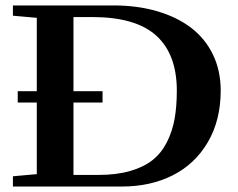

<svg xmlns="http://www.w3.org/2000/svg" viewBox="-20 -683 871 703"><path d="M27.3 0V-37.6L114.7 -45.4V-307.6H44.9V-349.1H114.7V-617.7L27.3 -625.5V-663.1H396Q482.4 -663.1 554.7 -642.1Q627 -621.1 678.7 -582Q730.5 -543 759.3 -483.9Q788.1 -424.8 788.1 -351.6Q788.1 -243.2 741.2 -162.8Q694.3 -82.5 612.8 -41.3Q531.2 0 426.3 0ZM249 -42.5H340.3Q406.7 -42.5 456.5 -56.9Q506.3 -71.3 538.6 -96.9Q570.8 -122.6 590.8 -161.9Q610.8 -201.2 619.1 -246.8Q627.4 -292.5 627.4 -351.1Q627.4 -483.9 552.5 -552.2Q477.5 -620.6 316.9 -620.6H249V-349.1H355.5V-307.6H249Z"/></svg>

Font: Elstob 8pt SemiBold
Style: Regular
Weight: 600
Designer: Peter S. Baker
Version: Version 1.015